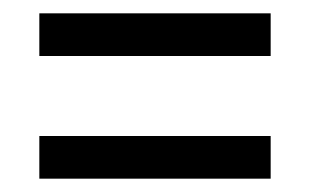

<svg xmlns="http://www.w3.org/2000/svg" viewBox="-20 -501 465 288"><path d="M39 -417V-481H386V-417ZM39 -233V-297H386V-233Z"/></svg>

Font: Noto Serif Thai ExtraCondensed SemiBold
Style: Regular
Weight: 600
Width: 2
Designer: Monotype Design Team
Foundry: Monotype Imaging Inc.
Version: Version 2.001; ttfautohint (v1.8.4.7-5d5b)